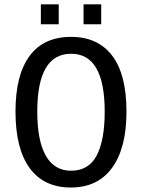

<svg xmlns="http://www.w3.org/2000/svg" viewBox="-20 -835 640 865"><path d="M549.8 -332.5Q549.8 -168 485.1 -79.1Q420.4 9.8 299.3 9.8Q177.7 9.8 113.8 -77.6Q49.8 -165 49.8 -332.5Q49.8 -497.1 113.3 -583Q176.8 -668.9 300.3 -668.9Q420.9 -668.9 485.4 -584.2Q549.8 -499.5 549.8 -332.5ZM451.7 -332.5Q451.7 -592.8 300.3 -592.8Q147.9 -592.8 147.9 -332.5Q147.9 -200.7 186.5 -133.3Q225.1 -65.9 299.8 -65.9Q379.4 -65.9 415.5 -134.3Q451.7 -202.6 451.7 -332.5ZM356.4 -725.6V-815.4H436V-725.6ZM164.1 -725.6V-815.4H244.6V-725.6Z"/></svg>

Font: Courier New
Style: Regular
Weight: 400
Designer: Steve Matteson
Foundry: Ascender Corporation
Version: Version 2.00.3